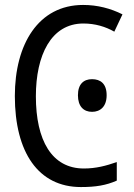

<svg xmlns="http://www.w3.org/2000/svg" viewBox="-20 -746 540 776"><path d="M307 10C367 10 409 3 452 -16V-91C409 -76 368 -65 319 -65C189 -65 125 -179 125 -357C125 -522 186 -651 317 -651C365 -651 407 -638 442 -618L475 -688C427 -712 374 -726 316 -726C135 -726 40 -567 40 -358C40 -130 135 10 307 10ZM352 -294C385 -294 411 -315 411 -361C411 -408 386 -426 352 -426C318 -426 295 -406 295 -361C295 -316 318 -294 352 -294Z"/></svg>

Font: Noto Sans Mono ExtraCondensed
Style: Regular
Weight: 400
Width: 2
Designer: Monotype Design Team
Foundry: Monotype Imaging Inc.
Version: Version 2.014